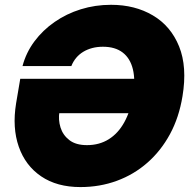

<svg xmlns="http://www.w3.org/2000/svg" viewBox="-20 -757 786 787"><path d="M309.6 9.8Q213.4 9.8 148.7 -34.2Q84 -78.1 56.9 -155.8Q29.8 -233.4 45.9 -333L63 -434.1H604L580.6 -293H188L223.6 -298.8Q218.3 -266.1 228 -234.6Q237.8 -203.1 264.4 -182.6Q291 -162.1 336.4 -162.1Q387.2 -162.1 425.8 -186.3Q464.4 -210.4 489.5 -255.9Q514.6 -301.3 525.4 -365.2Q535.6 -428.2 524.7 -473.1Q513.7 -518.1 482.9 -541.7Q452.1 -565.4 401.9 -565.4Q378.4 -565.4 358.2 -560.1Q337.9 -554.7 321.3 -544.7Q304.7 -534.7 292.2 -519.8Q279.8 -504.9 272.5 -486.3H72.3Q86.9 -541.5 121.1 -587.4Q155.3 -633.3 203.9 -667Q252.4 -700.7 311.3 -719Q370.1 -737.3 435.1 -737.3Q533.2 -737.3 606.7 -693.8Q680.2 -650.4 714.1 -566.7Q748 -482.9 728 -362.3Q713.9 -275.9 676.8 -207.3Q639.6 -138.7 584.2 -90.1Q528.8 -41.5 459 -15.9Q389.2 9.8 309.6 9.8Z"/></svg>

Font: Inter 16pt Black
Style: Italic
Weight: 900
Italic angle: -9.3988°
Version: Version 4.001;git-66647c0bb